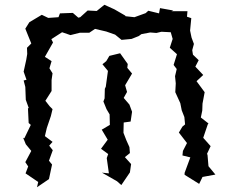

<svg xmlns="http://www.w3.org/2000/svg" viewBox="-20 -743 953 804"><path d="M656 -610 695 -608 703 -580 691 -543 721 -516 707 -471 720 -454 713 -424 716 -394 714 -357 735 -311 741 -281 752 -253 755 -222 744 -213 729 -188 763 -144 746 -111 744 -92 777 -84 753 -19V-11L814 27L828 -2L882 -12L853 -47L849 -94L847 -99L862 -131L831 -166L850 -222L853 -226L821 -251L827 -280L828 -309L837 -357L803 -403L831 -429L798 -464L812 -491L788 -514L785 -533L792 -559L782 -586L776 -615L781 -667L763 -673L765 -696H698L706 -699L650 -709L646 -687L601 -698L590 -688L543 -671L506 -675L504 -678L459 -704L417 -723L385 -697L347 -699L316 -671L308 -669L285 -689L231 -687L225 -671L182 -668L155 -681L103 -650L86 -623L96 -598L111 -561L93 -543L94 -517L90 -493L79 -443L91 -409L79 -406L86 -379L88 -325L101 -289L97 -291L100 -228L109 -220L82 -164L77 -166L88 -139L111 -111L86 -64L98 -46L87 -17L140 19L135 41L185 7L198 -54L185 -70L201 -114L186 -133L200 -149L168 -173L176 -207L193 -257L200 -286L188 -298L170 -321L196 -362V-408L200 -436L187 -457L196 -487L168 -505L202 -565L195 -579L240 -608L275 -596L315 -606H354L378 -622L425 -611L462 -598L489 -576L531 -580L561 -592L572 -600L609 -607L635 -605ZM403 -120 433 -98 427 -81 436 -17 407 -20 470 16 488 32 524 -21 529 -56 503 -85 524 -102 522 -127 509 -156 497 -187 498 -230 527 -234 533 -275 522 -305 498 -333 512 -358 504 -386 533 -435 513 -459 515 -475 483 -520 438 -509 425 -487 409 -474 432 -446 423 -380 419 -371 418 -331 413 -318 426 -286 439 -264 440 -220 406 -200 431 -158Z"/></svg>

Font: チョークS
Style: Regular
Weight: 400
Designer: [Stick] Fontworks Inc.
Foundry: [Stick] Fontworks Inc.
Version: Version 1.200;FEAKit 1.0